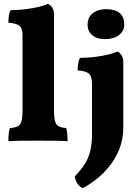

<svg xmlns="http://www.w3.org/2000/svg" viewBox="-20 -737 720 1006"><path d="M24 3Q24 -18 25.5 -35.5Q27 -53 32 -66Q72 -68 85 -85.5Q98 -103 98 -153V-556Q98 -586 83 -600.5Q68 -615 24 -618Q24 -635 26 -652.5Q28 -670 36 -684Q76 -684 115.5 -689Q155 -694 185.5 -701.5Q216 -709 231 -717Q245 -711 254 -697Q263 -683 263 -659V-153Q263 -103 276 -85.5Q289 -68 327 -66Q331 -53 332.5 -35Q334 -17 334 3Q313 1 269 0.5Q225 0 179 0Q133 0 88.5 0.5Q44 1 24 3ZM413 249Q378 231 372 187Q407 151 426 119.5Q445 88 453.5 51.5Q462 15 462 -32V-298Q462 -333 448 -349Q434 -365 387 -368Q387 -385 389.5 -402.5Q392 -420 399 -434Q440 -434 479 -439Q518 -444 548.5 -451.5Q579 -459 594 -467Q609 -461 617.5 -447Q626 -433 626 -409V-70Q626 -8 605.5 43.5Q585 95 552.5 135Q520 175 483 203.5Q446 232 413 249ZM530 -532Q488 -532 463.5 -552.5Q439 -573 439 -607Q439 -647 466.5 -668Q494 -689 535 -689Q631 -689 631 -608Q631 -575 604 -553.5Q577 -532 530 -532Z"/></svg>

Font: Vollkorn ExtraBold
Style: Regular
Weight: 800
Designer: Friedrich Althausen
Foundry: Friedrich Althausen
Version: Version 5.000; ttfautohint (v1.8.3)